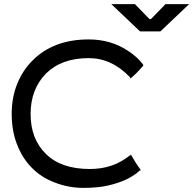

<svg xmlns="http://www.w3.org/2000/svg" viewBox="-20 -905 941 935"><path d="M204 -155Q278 -82 418 -82Q531 -82 612 -148Q613 -145 616 -150Q616 -152 617 -153Q641 -110 665 -78Q663 -71 661 -75Q608 -25 508 -2Q458 10 386 10Q314 10 247 -16Q180 -41 133 -90Q88 -136 62 -204Q37 -269 37 -351Q37 -431 64 -497Q90 -562 138 -610Q240 -713 412 -713Q522 -713 607 -655Q648 -628 676 -592Q678 -584 679 -587Q645 -547 617 -524Q616 -521 614 -526Q613 -528 613 -529Q524 -622 412 -622Q280 -622 204 -547Q129 -470 129 -350Q129 -228 204 -155ZM662 -752 522 -885H637L708 -812H715L786 -885H901L761 -752Z"/></svg>

Font: Rilu
Style: Bold
Weight: 500
Designer: Alí Sinisterra
Foundry: Alí Sinisterra
Version: ""